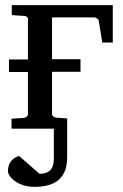

<svg xmlns="http://www.w3.org/2000/svg" viewBox="-20 -502 478 749"><path d="M89 -424V-270H15V-221H89V-57C89 -48 81 -43 72 -42L25 -39V0H190V117C190 157 172 176 134 176L54 106C53 107 50 108 45 110C26 118 11 137 11 165C11 172 14 179 19 186C37 210 72 227 114 227C197 227 242 192 242 111V-40L200 -43C191 -44 183 -49 183 -58V-222H294V-271H183V-434H348C355 -434 364 -428 365 -422L379 -336H420V-482H26V-443L73 -440C83 -440 90 -434 90 -425Z"/></svg>

Font: Veleka
Style: Regular
Weight: 400
Designer: Stefan Peev, Context Ltd, 2016; SIL International, 1997-2014.
Foundry: Stefan Peev, Context Ltd, 2016
Version: Version 1.000